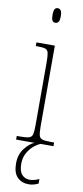

<svg xmlns="http://www.w3.org/2000/svg" viewBox="-105 -774 447 1037"><g transform="rotate(10 118.5 -256.0)"><path d="M124 -658Q113 -658 107.5 -666Q102 -674 102 -698Q102 -721 107.5 -729.5Q113 -738 124 -738Q134 -738 140.5 -729.5Q147 -721 147 -698Q147 -674 140.5 -666Q134 -658 124 -658ZM25 0V-20H45Q77 -20 92 -24.5Q107 -29 111 -44.5Q115 -60 115 -95V-437Q115 -473 111.5 -490Q108 -507 94.5 -511.5Q81 -516 51 -516H42V-536H143V-95Q143 -60 147 -44.5Q151 -29 165.5 -24.5Q180 -20 212 -20H230V0ZM133 226Q95 226 71 202Q47 178 47 127Q47 77 73.5 43.5Q100 10 126 0H160Q141 7 121.5 24Q102 41 88.5 66Q75 91 75 123Q75 165 92 183Q109 201 134 201Q158 201 186 188V213Q173 219 161 222.5Q149 226 133 226Z"/></g></svg>

Font: Noto Serif Armenian Condensed Thin
Style: Regular
Weight: 100
Width: 3
Designer: Monotype Design Team
Foundry: Monotype Imaging Inc.
Version: Version 2.008; ttfautohint (v1.8.4.7-5d5b)